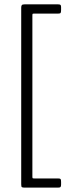

<svg xmlns="http://www.w3.org/2000/svg" viewBox="-20 -713 336 877"><path d="M76.9 128.9V-678Q76.9 -686.5 79.8 -689.8Q82.8 -693.1 92 -693.1H245.1Q253.7 -693.1 256.3 -690.6Q259 -688 259 -680.9V-667Q259 -656.5 256.6 -653.7Q254.2 -650.9 245.1 -650.9H137.9Q130.4 -650.9 129.2 -649.9Q127.9 -648.9 127.9 -642.1V93Q127.9 99.9 129.2 101Q130.4 102.1 137.9 102.1H245.1Q254.2 102.1 256.6 104.7Q259 107.4 259 117.9V129.9Q259 137.7 256.6 140.9Q254.2 144 245.1 144H93Q82.5 144 79.7 141.7Q76.9 139.4 76.9 128.9Z"/></svg>

Font: Fanwood Text
Style: Italic
Weight: 400
Italic angle: -9°
Version: Version 1.101